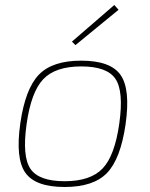

<svg xmlns="http://www.w3.org/2000/svg" viewBox="-20 -734 597 766"><path d="M453 -695 281 -554 267 -568 436 -714ZM304 -492Q421 -492 461 -435Q501 -378 481 -238Q461 -100 407 -44Q353 12 238 12Q121 12 81 -45Q41 -102 61 -242Q81 -380 135 -436Q189 -492 304 -492ZM86 -238Q68 -110 101.5 -60.5Q135 -11 238 -11Q341 -11 389.5 -62Q438 -113 456 -242Q474 -370 440.5 -419.5Q407 -469 304 -469Q201 -469 152.5 -418Q104 -367 86 -238Z"/></svg>

Font: Ezarion Thin
Style: Italic
Weight: 250
Italic angle: -8°
Designer: Natanael Gama
Version: Version 1.001;PS 001.001;hotconv 1.0.70;makeotf.lib2.5.58329